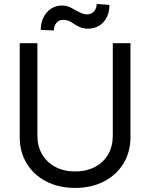

<svg xmlns="http://www.w3.org/2000/svg" viewBox="-20 -922 747 955"><path d="M628.9 -707V-239.3Q628.9 -167 594.7 -109.9Q560.5 -52.7 498 -20Q435.5 12.7 353.5 12.7Q271.5 12.7 209 -20Q146.5 -52.7 112.3 -109.9Q78.1 -167 78.1 -239.3V-707H166V-246.1Q166 -195.3 189 -155.3Q211.9 -115.2 254.4 -92.3Q296.9 -69.3 353.5 -69.3Q411.1 -69.3 453.6 -92.3Q496.1 -115.2 518.6 -155.3Q541 -195.3 541 -246.1V-707ZM288.1 -894.5Q300.8 -894.5 312 -891.6Q323.2 -888.7 334 -883.3Q344.7 -877.9 354.5 -872.1Q372.1 -862.3 385.3 -856.4Q398.4 -850.6 414.1 -850.6Q434.6 -850.6 447.8 -865.7Q460.9 -880.9 460.9 -902.3L524.4 -897.5Q524.4 -862.3 510.7 -835.4Q497.1 -808.6 472.7 -793.9Q448.2 -779.3 418 -779.3Q402.3 -779.3 390.1 -782.7Q377.9 -786.1 369.1 -791Q360.4 -795.9 348.6 -802.7Q334 -813.5 321.8 -818.4Q309.6 -823.2 293 -823.2Q273.4 -823.2 260.7 -808.1Q248 -793 248 -770.5L182.6 -773.4Q182.6 -808.6 196.8 -836.4Q210.9 -864.3 234.9 -879.4Q258.8 -894.5 288.1 -894.5Z"/></svg>

Font: Pretendard JP Variable
Style: Regular
Weight: 400
Designer: Base glyphs from Inter by Rasmus Andersson; Hangul glyphs from Noto Sans CJK(Source Han Sans) by Jang Soo-young and Kang
Foundry: Kil Hyung-jin
Version: Version 1.307;Glyphs 3.2 (3192)